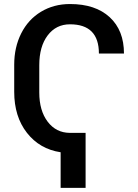

<svg xmlns="http://www.w3.org/2000/svg" viewBox="-20 -741 678 943"><path d="M400.4 181.6H277.8V6.8Q174.8 -8.8 112.3 -88.6Q49.8 -168.5 49.8 -290V-423.3Q49.8 -508.8 84.2 -577.1Q118.7 -645.5 181.4 -683.3Q244.1 -721.2 323.7 -721.2Q448.7 -721.2 518.8 -656.5Q588.9 -591.8 588.9 -478H465.8Q465.8 -621.6 323.7 -621.6Q255.4 -621.6 214.1 -567.1Q172.9 -512.7 172.9 -420.9V-286.6Q172.9 -197.8 214.1 -143.3Q255.4 -88.9 322.8 -88.4H400.4Z"/></svg>

Font: Roboto-o Medium
Style: Regular
Weight: 500
Designer: Google
Version: Version 2.134; 2016; ttfautohint (v1.6)